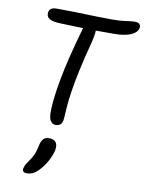

<svg xmlns="http://www.w3.org/2000/svg" viewBox="-109 -786 906 1204"><g transform="rotate(10 343.5 -184.0)"><path d="M272.2 13Q251 13 238.2 -8Q225.4 -29 229 -88.2Q230 -120.4 235.8 -166.3Q241.6 -212.2 253 -274.4Q264.4 -336.6 284.3 -418.5Q304.2 -500.4 334.4 -606.4Q340 -628.8 352.7 -642.4Q365.4 -656 382 -656Q412.8 -656 417.4 -630Q422 -604 406 -538Q376.6 -427.2 359.6 -346.8Q342.6 -266.4 334.3 -210.5Q326 -154.6 323.2 -118.4Q320.4 -82.2 319.3 -59.7Q318.2 -37.2 315.8 -22.6Q311.6 -3.2 300.1 4.9Q288.6 13 272.2 13ZM542.6 -613.6Q486.8 -613.6 441.6 -613.6Q396.4 -613.6 356.4 -614.6Q316.4 -615.6 275.9 -616.9Q235.4 -618.2 189.8 -619.8Q150.2 -621.4 131.1 -629.6Q112 -637.8 106.8 -650.3Q101.6 -662.8 104.6 -678.2Q106.4 -690.2 117.9 -698.5Q129.4 -706.8 152 -706.8Q210 -706.8 255.1 -705.7Q300.2 -704.6 339.5 -703.4Q378.8 -702.2 418.7 -701.1Q458.6 -700 506.4 -700Q549.2 -700 574 -703Q598.8 -706 615.5 -708.5Q632.2 -711 652.8 -711Q673 -711 680.8 -701Q688.6 -691 686 -676.6Q681.2 -654.8 659.3 -640.7Q637.4 -626.6 606.2 -620.1Q575 -613.6 542.6 -613.6ZM149.2 342.8Q115 342.8 120.8 315.2Q123 305 128.4 294.2Q133.8 283.4 150.2 259.8Q163.8 241 171.7 224.2Q179.6 207.4 184.4 190.5Q189.2 173.6 193 155.6Q198.2 129.2 211.2 115.4Q224.2 101.6 247.4 101.6Q276.6 101.6 290.4 118.1Q304.2 134.6 297.6 170.2Q291.2 201 269.9 240.5Q248.6 280 217.2 311.2Q199 328.8 182.3 335.8Q165.6 342.8 149.2 342.8Z"/></g></svg>

Font: Shantell Sans Light
Style: Italic
Weight: 300
Italic angle: -11°
Designer: Stephen Nixon, Anya Danilova, Shantell Martin
Foundry: Arrow Type
Version: Version 1.008;[ac192a2d6]